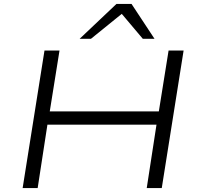

<svg xmlns="http://www.w3.org/2000/svg" viewBox="-20 -964 1022 984"><path d="M96 0 208 -705H285L235 -393H794L844 -705H921L809 0H732L782 -325H223L173 0ZM388 -765 577 -944H654L772 -765H712L604 -893L446 -765Z"/></svg>

Font: Nunito Sans 7pt Expanded Light
Style: Italic
Weight: 300
Width: 7
Italic angle: -9°
Designer: Vernon Adams
Foundry: Vernon Adams
Version: Version 3.101;gftools[0.9.27]